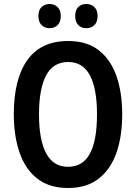

<svg xmlns="http://www.w3.org/2000/svg" viewBox="-20 -930 680 960"><path d="M591 -358Q591 -248 562 -165.5Q533 -83 473 -36.5Q413 10 321 10Q227 10 167 -36.5Q107 -83 78 -166.5Q49 -250 49 -359Q49 -535 117 -630Q185 -725 321 -725Q414 -725 473.5 -679Q533 -633 562 -550.5Q591 -468 591 -358ZM175 -358Q175 -230 211 -163Q247 -96 320 -96Q394 -96 429.5 -162Q465 -228 465 -358Q465 -487 429.5 -553.5Q394 -620 321 -620Q246 -620 210.5 -553Q175 -486 175 -358ZM172 -850Q172 -880 188 -895Q204 -910 228 -910Q252 -910 268 -894.5Q284 -879 284 -850Q284 -820 268 -804.5Q252 -789 228 -789Q204 -789 188 -804.5Q172 -820 172 -850ZM356 -850Q356 -880 371.5 -895Q387 -910 411 -910Q436 -910 452 -894.5Q468 -879 468 -850Q468 -820 452 -804.5Q436 -789 411 -789Q387 -789 371.5 -804.5Q356 -820 356 -850Z"/></svg>

Font: Noto Sans Khmer UI Condensed SemiBold
Style: Regular
Weight: 600
Width: 3
Designer: Danh Hong and the Monotype Design Team
Foundry: Monotype Imaging Inc.
Version: Version 2.002; ttfautohint (v1.8.4.7-5d5b)